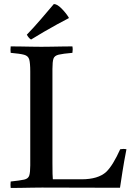

<svg xmlns="http://www.w3.org/2000/svg" viewBox="-20 -931 654 952"><path d="M33 1Q31 -14 33 -31Q80 -36 100 -40.5Q120 -45 125 -60.5Q130 -76 130 -111V-576Q130 -618 125 -636Q120 -654 99.5 -659.5Q79 -665 33 -669Q31 -684 33 -701Q54 -701 82.5 -700.5Q111 -700 139 -699.5Q167 -699 185 -699Q204 -699 232.5 -699.5Q261 -700 290.5 -700.5Q320 -701 339 -701Q342 -686 339 -669Q292 -665 271 -660Q250 -655 245 -640Q240 -625 240 -589V-124Q240 -90 240.5 -69.5Q241 -49 242 -42H384Q467 -42 507 -79Q540 -111 576 -191Q592 -194 607 -191Q595 -130 587.5 -81.5Q580 -33 575 0Q478 0 381.5 -0.5Q285 -1 188 -1Q169 -1 140 -0.5Q111 0 82 0.5Q53 1 33 1ZM321 -844V-841Q299 -830 265.5 -811.5Q232 -793 196.5 -772.5Q161 -752 134 -735Q123 -741 113 -759Q147 -794 183 -836Q219 -878 247 -911Q263 -911 284.5 -889.5Q306 -868 321 -844Z"/></svg>

Font: Tiro Devanagari Marathi
Style: Regular
Weight: 400
Designer: Devanagari: John Hudson & Fiona Ross. Latin: John Hudson.
Foundry: Tiro Typeworks Ltd.
Version: Version 1.52